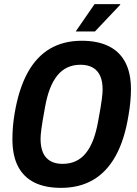

<svg xmlns="http://www.w3.org/2000/svg" viewBox="-20 -896 663 928"><path d="M275 12Q198 12 146 -14Q94 -40 67 -92Q40 -144 40 -224Q40 -253 42.5 -284Q45 -315 51 -350Q71 -467 113.5 -544.5Q156 -622 221.5 -660.5Q287 -699 375 -699Q452 -699 505 -673Q558 -647 585.5 -595Q613 -543 613 -464Q613 -436 610 -404Q607 -372 601 -338Q582 -220 539 -142.5Q496 -65 430 -26.5Q364 12 275 12ZM282 -104Q318 -104 346 -117Q374 -130 395 -156Q416 -182 430.5 -220Q445 -258 454 -308Q461 -347 465.5 -372.5Q470 -398 472 -415Q474 -432 475 -443Q476 -454 476 -463Q476 -502 464.5 -528.5Q453 -555 429 -569Q405 -583 369 -583Q334 -583 306 -570Q278 -557 257 -531Q236 -505 221.5 -467.5Q207 -430 198 -380Q191 -341 186.5 -315Q182 -289 180 -272.5Q178 -256 177 -245Q176 -234 176 -225Q176 -186 187.5 -159Q199 -132 223 -118Q247 -104 282 -104ZM346 -744 437 -876H561V-873L439 -744Z"/></svg>

Font: Archivo Condensed
Style: Bold Italic
Weight: 700
Width: 3
Italic angle: -10°
Designer: Hector Gatti
Foundry: Omnibus-Type
Version: Version 2.001